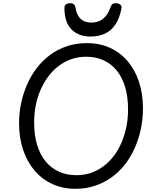

<svg xmlns="http://www.w3.org/2000/svg" viewBox="-20 -1159 965 1198"><path d="M451 19Q371 19 306 -11Q241 -41 195 -95.5Q149 -150 124 -224.5Q99 -299 99 -389Q99 -452 111.5 -513Q124 -574 148.5 -630.5Q173 -687 209 -734Q245 -781 292 -816Q339 -851 397 -870.5Q455 -890 523 -890Q602 -890 666.5 -860.5Q731 -831 777 -776.5Q823 -722 847.5 -647.5Q872 -573 872 -483Q872 -417 859 -355Q846 -293 821.5 -237Q797 -181 760.5 -134Q724 -87 677 -53Q630 -19 573.5 0Q517 19 451 19ZM457 -66Q507 -66 549.5 -81Q592 -96 628 -123.5Q664 -151 692 -188.5Q720 -226 739.5 -272.5Q759 -319 769 -370Q779 -421 779 -476Q779 -556 760.5 -617Q742 -678 707.5 -720Q673 -762 625 -783.5Q577 -805 517 -805Q468 -805 425 -790Q382 -775 345.5 -747Q309 -719 281 -681.5Q253 -644 233 -598Q213 -552 203 -501Q193 -450 193 -395Q193 -316 211.5 -255Q230 -194 264.5 -152Q299 -110 347.5 -88Q396 -66 457 -66ZM545 -931Q470 -931 426 -975.5Q382 -1020 382 -1110Q382 -1124 391.5 -1131.5Q401 -1139 418 -1139Q434 -1139 441.5 -1131.5Q449 -1124 451 -1110Q459 -1063 484 -1040.5Q509 -1018 550 -1018Q595 -1018 624 -1042.5Q653 -1067 668 -1110Q673 -1125 680 -1132Q687 -1139 702 -1139Q720 -1139 730.5 -1130Q741 -1121 738 -1108Q727 -1047 701 -1007.5Q675 -968 635.5 -949.5Q596 -931 545 -931Z"/></svg>

Font: Playwrite GB J
Style: Italic
Weight: 400
Italic angle: -7.01216°
Designer: Veronika Burian, José Scaglione
Foundry: TypeTogether
Version: Version 1.002